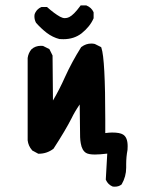

<svg xmlns="http://www.w3.org/2000/svg" viewBox="-20 -561 540 708"><path d="M375.5 5.4Q348.1 8.8 330.1 8.8Q307.1 8.8 297.4 2.9Q282.2 -6.3 277.8 -32.7Q275.9 -42.5 275.4 -55.2L273.9 -175.8Q255.4 -148.9 243.7 -124.5Q221.7 -81.1 177.7 -13.2L176.8 -12.2Q152.8 5.9 123 5.9H121.1L98.6 -6.3L97.7 -7.8Q84.5 -22.9 82 -43.5V-347.2Q84.5 -365.7 96.2 -379.4Q110.4 -392.1 130.9 -392.1Q133.8 -392.1 138.7 -391.6L162.1 -379.9L173.8 -356.4L175.3 -190.4Q199.7 -231.9 219.2 -275.9Q245.1 -333 279.3 -387.2L280.8 -388.2Q296.9 -400.4 316.9 -400.4Q322.8 -400.4 329.6 -398.9L353 -387.2L354 -384.3Q368.2 -343.3 368.2 -119.6Q368.2 -96.2 368.2 -70.3Q383.3 -72.3 393.6 -72.3Q421.9 -72.3 433.6 -64.9Q450.7 -54.7 450.7 -22Q450.7 -12.2 450.2 -8.3Q445.3 17.6 445.3 44.4V57.6Q445.3 89.8 428.7 118.7L427.7 119.6Q418 127.4 403.3 127.4Q397 127.4 394.5 126.5Q377.9 119.1 370.6 102.5L370.1 101.1ZM106.9 -500Q106.9 -507.3 108.2 -510Q109.4 -512.7 110.8 -515.6Q118.2 -528.8 131.8 -534.7L133.3 -535.2H153.3Q180.2 -511.2 201.2 -499.5Q210.9 -494.1 219.2 -494.1Q227.5 -494.1 235.4 -498Q252.4 -506.8 274.9 -537.6L277.3 -541H298.3Q317.4 -533.2 324.7 -516.6L325.2 -515.1V-493.7Q312 -462.9 280.8 -438Q252.9 -416.5 213.9 -416.5Q202.6 -416.5 199.2 -417Q174.3 -423.3 152.3 -439.9Q131.3 -456.1 112.8 -477.1Q106.9 -488.3 106.9 -500Z"/></svg>

Font: Bakudai
Style: Bold
Weight: 700
Version: Version 1.48